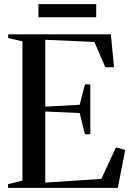

<svg xmlns="http://www.w3.org/2000/svg" viewBox="-20 -909 644 929"><path d="M88.5 -35V-709L19.5 -725V-743H516.5L531.5 -584H489.5L436.5 -706L199 -716.5V-393L365.5 -402L391 -500.5H417V-259.5H391L365.5 -362L199 -369.5V-25.5L470.5 -43.5L541 -196L586 -183.5L550 0H19V-18ZM445.5 -889V-825.5H166V-889Z"/></svg>

Font: Merriweather 144pt
Style: Regular
Weight: 400
Version: Version 2.100